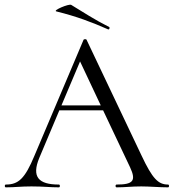

<svg xmlns="http://www.w3.org/2000/svg" viewBox="-24 -805 746 825"><path d="M218 -756C307 -734 372 -709 440 -679C446 -676 449 -687 445 -689C383 -720 333 -753 282 -784C273 -790 201 -760 218 -756ZM698 -12C656 -12 631 -37 584 -137L348 -634C347 -638 336 -637 335 -634L124 -136C83 -37 55 -12 1 -12C-5 -12 -5 0 1 0C42 0 63 -4 111 -4C163 -4 189 0 229 0C235 0 235 -12 229 -12C141 -12 111 -45 145 -127L231 -331H419L535 -86C562 -28 548 -12 477 -12C471 -12 471 0 477 0C514 0 541 -4 583 -4C619 -4 661 0 698 0C704 0 704 -12 698 -12ZM240 -352 320 -541 409 -352Z"/></svg>

Font: Cormorant SC
Style: Regular
Weight: 400
Designer: Christian Thalmann (Catharsis Fonts)
Version: Version 1.000;PS 001.000;hotconv 1.0.70;makeotf.lib2.5.58329